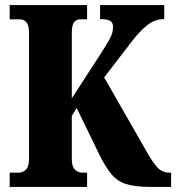

<svg xmlns="http://www.w3.org/2000/svg" viewBox="-20 -734 692 754"><path d="M18 0V-56H53Q70 -56 82 -68Q94 -80 94 -110V-606Q94 -634 84 -646Q74 -658 58 -658H18V-714H322V-658H294Q279 -658 270.5 -646Q262 -634 262 -605V-348L375 -522Q398 -558 411 -581.5Q424 -605 424 -628Q424 -645 413 -652Q402 -659 373 -659V-714H625V-659Q588 -659 558 -635Q528 -611 499 -573L389 -430L554 -142Q581 -94 599.5 -75Q618 -56 646 -56H652V0H571Q511 0 476 -11Q441 -22 418 -49.5Q395 -77 371 -125L281 -310L262 -279V-109Q262 -81 274 -68.5Q286 -56 302 -56H322V0Z"/></svg>

Font: Noto Serif Armenian ExtraCondensed Black
Style: Regular
Weight: 900
Width: 2
Designer: Monotype Design Team
Foundry: Monotype Imaging Inc.
Version: Version 2.008; ttfautohint (v1.8.4.7-5d5b)